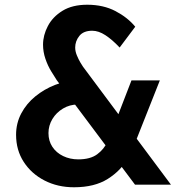

<svg xmlns="http://www.w3.org/2000/svg" viewBox="-20 -781 776 812"><path d="M703 0Q691 0 666 0Q641 0 614.5 0Q588 0 569.5 0Q551 0 551 0L220 -442Q211 -456 196.5 -479.5Q182 -503 172 -532.5Q162 -562 162 -592Q162 -632 182.5 -671Q203 -710 244.5 -735.5Q286 -761 349 -761Q417 -761 468.5 -734Q520 -707 552 -668L486 -580Q455 -613 426 -632Q397 -651 370 -651Q333 -651 315.5 -629Q298 -607 298 -580Q298 -564 305 -547Q312 -530 320 -516.5Q328 -503 331 -499ZM309 -339Q275 -339 246.5 -322Q218 -305 201.5 -277.5Q185 -250 185 -218Q185 -185 201.5 -160Q218 -135 247 -121Q276 -107 311 -107Q362 -107 391 -128.5Q420 -150 434 -181L519 -110Q492 -60 436 -24.5Q380 11 293 11Q224 11 168.5 -17.5Q113 -46 80.5 -96Q48 -146 48 -211Q48 -260 70 -301.5Q92 -343 129.5 -373.5Q167 -404 213 -422Q259 -440 308 -441ZM536 -441H656L534 -133L439 -190Z"/></svg>

Font: Reem Kufi Fun SemiBold
Style: Regular
Weight: 600
Designer: Khaled Hosny
Version: Version 1.005